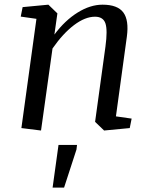

<svg xmlns="http://www.w3.org/2000/svg" viewBox="-20 -561 665 841"><path d="M548.3 0 436 10.7 396.5 -27.3 441.9 -356.9Q451.7 -428.7 441.9 -458.3Q432.1 -487.8 396 -487.8Q353 -487.8 304.4 -451.2Q255.9 -414.6 210 -348.6L159.7 10.7L73.7 0L139.6 -478.5L70.8 -488.3L79.1 -529.8L191.9 -540.5L231.4 -502.4L218.3 -409.7Q264.6 -471.7 320.1 -506.1Q375.5 -540.5 429.2 -540.5Q495.1 -540.5 520.3 -506.3Q545.4 -472.2 535.6 -399.9L487.8 -51.3L556.6 -41.5ZM236.3 73.7H317.4L314.9 94.2L260.7 260.7H210.4Z"/></svg>

Font: Noticia Text
Style: Italic
Weight: 400
Italic angle: -8°
Designer: JM Sole
Foundry: JM Sole
Version: Version 1.003